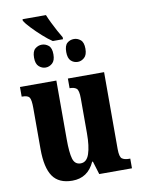

<svg xmlns="http://www.w3.org/2000/svg" viewBox="-97 -958 759 1034"><g transform="rotate(-10 282.0 -441.5)"><path d="M240 -749Q217 -764 187.5 -790.5Q158 -817 133.5 -843Q109 -869 100 -884V-893H228Q236 -873 248 -848.5Q260 -824 273 -800Q286 -776 296 -760V-749ZM178 -615Q158 -615 141.5 -629.5Q125 -644 125 -678Q125 -713 141.5 -726.5Q158 -740 178 -740Q198 -740 214.5 -726.5Q231 -713 231 -678Q231 -644 214.5 -629.5Q198 -615 178 -615ZM354 -615Q332 -615 316.5 -629.5Q301 -644 301 -678Q301 -713 316.5 -726.5Q332 -740 354 -740Q373 -740 389.5 -726.5Q406 -713 406 -678Q406 -644 389.5 -629.5Q373 -615 354 -615ZM214 10Q140 10 107 -38Q74 -86 74 -188V-413Q74 -456 65.5 -469.5Q57 -483 26 -483H23V-536H222V-215Q222 -142 232 -108Q242 -74 274 -74Q307 -74 321 -115.5Q335 -157 335 -227V-419Q335 -463 322.5 -473Q310 -483 288 -483H285V-536H483V-116Q483 -72 496.5 -62.5Q510 -53 533 -53H541V0H362L340 -72H336Q299 10 214 10Z"/></g></svg>

Font: Noto Serif ExtraCondensed ExtraBold
Style: Regular
Weight: 800
Width: 2
Designer: Monotype Design Team
Foundry: Monotype Imaging Inc.
Version: Version 2.013; ttfautohint (v1.8.4.7-5d5b)